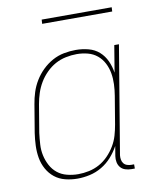

<svg xmlns="http://www.w3.org/2000/svg" viewBox="-79 -740 658 810"><g transform="rotate(-10 250.0 -335.5)"><path d="M188 8Q161 8 135.5 1.5Q110 -5 90.5 -20.5Q71 -36 58.5 -58.5Q46 -81 41.5 -106.5Q37 -132 38 -159Q39 -186 43 -213L63 -333Q67 -358 75 -383Q83 -408 97 -431Q111 -454 130.5 -473Q150 -492 173.5 -505Q197 -518 223 -523Q249 -528 274 -528Q302 -528 328.5 -521Q355 -514 374 -497Q393 -480 404 -456Q415 -432 419 -405L438 -520H458L381 -58Q380 -49 381.5 -39.5Q383 -30 388.5 -23Q394 -16 403 -13Q412 -10 421 -10H433V8H418Q405 8 392.5 4Q380 0 372 -9.5Q364 -19 361.5 -32Q359 -45 361 -58L368 -100Q355 -76 336 -54.5Q317 -33 292.5 -18.5Q268 -4 241 2Q214 8 188 8ZM194 -10Q217 -10 240.5 -15Q264 -20 285 -31.5Q306 -43 323.5 -61Q341 -79 353.5 -100Q366 -121 372.5 -143.5Q379 -166 383 -189L403 -309Q407 -333 408 -357.5Q409 -382 405 -405Q401 -428 390.5 -448.5Q380 -469 362.5 -483.5Q345 -498 322 -504Q299 -510 275 -510Q252 -510 228 -505Q204 -500 183 -488.5Q162 -477 144 -459Q126 -441 113.5 -420Q101 -399 93.5 -376Q86 -353 82 -330L62 -210Q59 -186 57.5 -161.5Q56 -137 61 -114Q66 -91 77 -70.5Q88 -50 105.5 -36Q123 -22 146.5 -16Q170 -10 194 -10ZM154 -661 155 -679H455L454 -661Z"/></g></svg>

Font: Iosevka Curly Thin
Style: Italic
Weight: 100
Italic angle: -9°
Monospace: yes
Designer: Belleve Invis
Foundry: Belleve Invis
Version: Version 22.1.2; ttfautohint (v1.8.4)